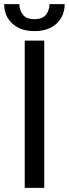

<svg xmlns="http://www.w3.org/2000/svg" viewBox="-30 -907 332 927"><path d="M183.6 -710.9V0H89.4V-710.9ZM209 -887.2H282.2Q282.2 -829.6 243.2 -793.2Q204.1 -756.8 136.7 -756.8Q68.8 -756.8 29.5 -793.2Q-9.8 -829.6 -9.8 -887.2H63.5Q63.5 -858.4 80.1 -836.4Q96.7 -814.5 136.7 -814.5Q175.8 -814.5 192.4 -836.4Q209 -858.4 209 -887.2Z"/></svg>

Font: Roboto21382017
Style: Regular
Weight: 400
Designer: Christian Robertson
Foundry: Google
Version: Version 2.138; 2017